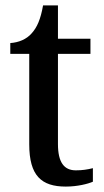

<svg xmlns="http://www.w3.org/2000/svg" viewBox="-20 -679 383 709"><path d="M223 10C266 10 305 0 323 -8V-58C303 -53 284 -50 260 -50C217 -50 194 -79 194 -147V-480H314V-536H194V-659H139C130 -608 117 -578 97 -556C78 -534 49 -522 18 -520V-480H88V-146C88 -30 133 10 223 10Z"/></svg>

Font: Noto Serif Armenian SemiCondensed Medium
Style: Regular
Weight: 500
Width: 4
Designer: Monotype Design Team
Foundry: Monotype Imaging Inc.
Version: Version 2.008